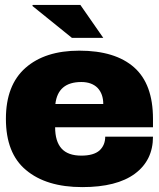

<svg xmlns="http://www.w3.org/2000/svg" viewBox="-20 -745 643 777"><path d="M271 -591.8 110.8 -721.2 112.8 -725.1H305.2L397.9 -591.8ZM300.8 -540Q446.3 -540 522.9 -472.2Q599.1 -404.8 599.1 -264.2V-230H203.1Q203.1 -172.9 229 -144Q254.9 -115.2 309.1 -115.2Q358.9 -115.2 382.8 -136.2Q405.8 -157.7 405.8 -191.9H599.1Q599.1 -96.2 525.9 -42Q452.6 12.2 313 12.2Q167 12.2 85 -57.1Q3.9 -124.5 3.9 -264.2Q3.9 -400.4 83 -470.2Q162.1 -540 300.8 -540ZM309.1 -413.1Q214.4 -413.1 204.1 -324.2H397.9Q397.9 -364.7 375 -389.2Q351.1 -413.1 309.1 -413.1Z"/></svg>

Font: Archivo-RBTV
Style: Regular
Weight: 500
Designer: Hector Gatti
Foundry: Hector Gatti
Version: ""